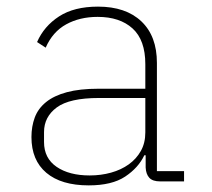

<svg xmlns="http://www.w3.org/2000/svg" viewBox="-20 -548 640 580"><path d="M464 0Q441 0 431 -11Q421 -22 420 -42V-79H416Q398 -41 358 -14.5Q318 12 248 12Q165 12 120 -26Q75 -64 75 -134Q75 -166 85 -193Q95 -220 119 -239.5Q143 -259 182 -269.5Q221 -280 278 -280H419V-354Q419 -427 380.5 -462Q342 -497 275 -497Q221 -497 180 -474.5Q139 -452 118 -404L92 -421Q113 -469 158.5 -498.5Q204 -528 276 -528Q360 -528 407 -483.5Q454 -439 454 -358V-31H536V0ZM251 -18Q285 -18 315.5 -26.5Q346 -35 369 -51.5Q392 -68 405.5 -92Q419 -116 419 -148V-252H279Q190 -252 151.5 -223.5Q113 -195 113 -149V-119Q113 -70 151 -44Q189 -18 251 -18Z"/></svg>

Font: IBM Plex Mono ExtLt
Style: Regular
Weight: 200
Monospace: yes
Designer: Mike Abbink, Paul van der Laan, Pieter van Rosmalen
Foundry: Bold Monday
Version: Version 2.3